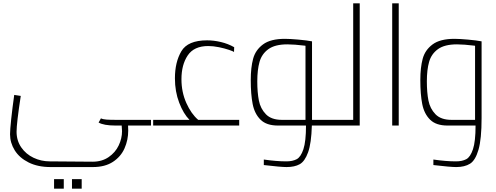

<svg xmlns="http://www.w3.org/2000/svg" viewBox="-20 -750 2964 1147"><path d="M40 0ZM882 0H745Q746 10 746 30Q746 86 724 136Q702 186 654.5 217Q607 248 535 248H282Q206 248 151 220.5Q96 193 68 148Q40 103 40 52Q40 26 47 -39.5Q54 -105 65 -183L104 -177Q79 -14 79 37Q79 90 107 130.5Q135 171 180.5 192.5Q226 214 277 214L533 216Q589 216 629 188.5Q669 161 689 119Q709 77 709 34Q709 22 707 0H670Q600 0 569 -18L583 -43Q595 -37 616.5 -35.5Q638 -34 675 -34H882ZM303 320H361V377H303ZM410 320H468V377H410Z M1409 -34V0H895V-34H1112Q1076 -70 1050.5 -136.5Q1025 -203 1025 -282Q1025 -379 1063.5 -444Q1102 -509 1217 -509Q1257 -509 1299.5 -499Q1342 -489 1379 -468L1378 -439Q1375 -443 1348.5 -452Q1322 -461 1288 -468Q1254 -475 1224 -475Q1139 -475 1101.5 -419Q1064 -363 1064 -277Q1064 -200 1093 -135Q1122 -70 1164 -34Z M1967 0H1843Q1840 106 1820.5 160Q1801 214 1770.5 231Q1740 248 1692 248Q1658 248 1556 236V203Q1631 214 1691 214Q1728 214 1752.5 201Q1777 188 1792.5 141.5Q1808 95 1808 0H1640Q1572 0 1536.5 -35Q1501 -70 1489.5 -128Q1478 -186 1478 -272Q1478 -346 1492 -398.5Q1506 -451 1551 -484.5Q1596 -518 1682 -518Q1711 -518 1762 -513.5Q1813 -509 1844 -503V-45V-34H1967ZM1805 -34V-476L1803 -477Q1737 -485 1697 -485Q1623 -485 1583.5 -456.5Q1544 -428 1530.5 -380.5Q1517 -333 1517 -264Q1517 -198 1526.5 -149.5Q1536 -101 1568.5 -67.5Q1601 -34 1664 -34Z M2129 -730V0H1967V-34H2090V-730Z M2323 -730H2362V0H2323Z M2857 -503V-45Q2857 81 2838.5 144.5Q2820 208 2788 228Q2756 248 2705 248Q2671 248 2569 236V203Q2644 214 2704 214Q2741 214 2765.5 201Q2790 188 2805.5 141.5Q2821 95 2821 0H2653Q2585 0 2549.5 -35Q2514 -70 2502.5 -128Q2491 -186 2491 -272Q2491 -346 2505 -398.5Q2519 -451 2564 -484.5Q2609 -518 2695 -518Q2724 -518 2775 -513.5Q2826 -509 2857 -503ZM2677 -34H2818V-476L2816 -477Q2750 -485 2710 -485Q2636 -485 2596.5 -456.5Q2557 -428 2543.5 -380.5Q2530 -333 2530 -264Q2530 -198 2539.5 -149.5Q2549 -101 2581.5 -67.5Q2614 -34 2677 -34Z"/></svg>

Font: Cairo ExtraLight
Style: Regular
Weight: 250
Designer: Mohamed Gaber, the designers of Titillium
Foundry: Kief Type Foundry
Version: Version 2.009; ttfautohint (v1.5.33-1714) -l 8 -r 50 -G 200 